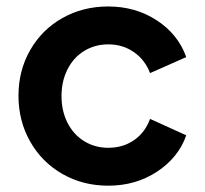

<svg xmlns="http://www.w3.org/2000/svg" viewBox="-20 -576 648 608"><path d="M38.5 -272.8Q38.5 -352.5 75.5 -417.2Q112.5 -482 177.5 -518.8Q242.5 -555.5 322.8 -555.5Q409.2 -555.5 476.8 -511.4Q544.2 -467.2 569.8 -395.2L455.2 -344.5Q439.5 -386.2 404.1 -410.9Q368.8 -435.5 322.8 -435.5Q280.5 -435.5 246.5 -414.6Q212.5 -393.8 193.6 -356.1Q174.8 -318.5 174.8 -271.8Q174.8 -225 193.6 -187.5Q212.5 -150 246.5 -129Q280.5 -108 322.8 -108Q369.5 -108 404.5 -132.2Q439.5 -156.5 455.2 -199.5L569.8 -147.5Q545 -77 477.5 -32.5Q410 12 322.8 12Q242.5 12 177.5 -25.2Q112.5 -62.5 75.5 -127.8Q38.5 -193 38.5 -272.8Z"/></svg>

Font: Trafiko Sans Variable
Style: Regular
Weight: 400
Designer: Gumpita Rahayu / Trafiko
Foundry: Tokotype / Trafiko
Version: Version 0.001;FEAKit 1.0